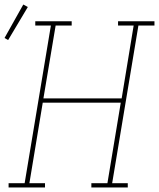

<svg xmlns="http://www.w3.org/2000/svg" viewBox="-56 -829 703 849"><path d="M-18 0V-19H53L169 -716H100V-735H261V-716H190L136 -394H482L535 -716H466V-735H627V-716H556L440 -19H509V0H348V-19H419L478 -375H133L74 -19H143V0ZM-20 -652 -36 -661 47 -809 67 -798Z"/></svg>

Font: Iosevka Etoile Thin Oblique
Style: Regular
Weight: 100
Italic angle: -9°
Designer: Belleve Invis
Foundry: Belleve Invis
Version: Version 15.5.2; ttfautohint (v1.8.4)